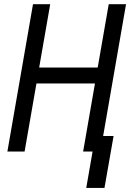

<svg xmlns="http://www.w3.org/2000/svg" viewBox="-20 -731 628 926"><path d="M464.4 0H380.9L438 -328.6H155.8L98.6 0H15.6L139.2 -710.9H222.2L168.9 -405.3H451.2L504.4 -710.9H587.9ZM483.9 175.3H396L439.5 -75.2H527.8Z"/></svg>

Font: Roboto Mono
Style: Italic
Weight: 400
Designer: Google
Version: Version 2.000985; 2015; ttfautohint (v1.3)